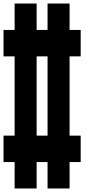

<svg xmlns="http://www.w3.org/2000/svg" viewBox="-20 -1050 540 1090"><path d="M63 20V-130H0V-280H63V-730H0V-880H63V-1030H188V-880H250V-1030H375V-880H438V-730H375V-280H438V-130H375V20H250V-130H188V20ZM188 -280H250V-730H188Z"/></svg>

Font: 2P VHS
Style: Regular
Weight: 400
Designer: CodeMan38
Foundry: CodeMan38
Version: Version 3.000